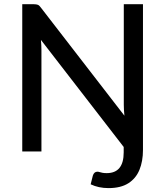

<svg xmlns="http://www.w3.org/2000/svg" viewBox="-20 -738 806 936"><path d="M509 179Q460.5 179 422 160.5L432.5 118.5Q438.5 99 455 99Q459.5 99 465.8 101Q472 103 480.2 104.5Q488.5 106 500 106Q583 106 583 5V-21.5L179.5 -543.5Q182 -515.5 182 -493.5V0.5H88.5V-717.5H143.5Q157.5 -717.5 164.8 -714.5Q172 -711.5 180 -700L586.5 -174Q583.5 -204 583.5 -227V-717.5H677V-7Q677 48 659.8 90Q642.5 132 605.5 155.5Q568.5 179 509 179Z"/></svg>

Font: Verano Sans Medium
Style: Regular
Weight: 500
Designer: Lukasz Dziedzic with Adam Twardoch and Botio Nikoltchev
Foundry: tyPoland Lukasz Dziedzic
Version: Version 3.001;December 28, 2019;FontCreator 12.0.0.2547 64-b